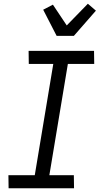

<svg xmlns="http://www.w3.org/2000/svg" viewBox="-20 -1007 540 1027"><path d="M376 0H26L25 -70H166L265 -665H134L133 -735H483L484 -665H343L244 -70H375ZM283 -815 211 -955 263 -982 337 -871 450 -987 493 -950 375 -815Z"/></svg>

Font: Iosevka Term Curly
Style: Italic
Weight: 400
Italic angle: -9°
Designer: Belleve Invis
Foundry: Belleve Invis
Version: Version 32.3.0